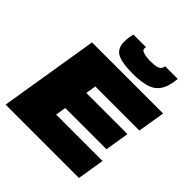

<svg xmlns="http://www.w3.org/2000/svg" viewBox="-241 -1106 1279 1279"><g transform="rotate(45 398.5 -466.0)"><path d="M13 0 127 -700H797L765 -508H350L338 -435H726L698 -265H310L298 -191H735L704 0ZM465 -744Q367 -744 321 -767Q275 -790 275 -857Q275 -891 285 -932H404Q402 -920 402 -917Q402 -904 417 -897.5Q432 -891 452 -888.5Q472 -886 487 -886Q531 -886 550.5 -892.5Q570 -899 576 -909.5Q582 -920 584 -932H703Q696 -855 668.5 -814.5Q641 -774 590.5 -759Q540 -744 465 -744Z"/></g></svg>

Font: Georama Expanded Black
Style: Italic
Weight: 900
Width: 7
Italic angle: -9°
Designer: Jean-Baptiste Levee
Foundry: Production Type
Version: Version 1.000